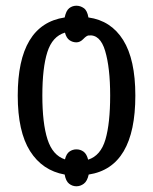

<svg xmlns="http://www.w3.org/2000/svg" viewBox="-20 -603 535 671"><path d="M247 48Q233 48 221.5 39Q210 30 206 7Q128 -7 85 -75Q42 -143 42 -269Q42 -517 206 -542Q211 -566 222 -574.5Q233 -583 247 -583Q261 -583 273 -574.5Q285 -566 289 -542Q368 -531 410.5 -463Q453 -395 453 -269Q453 -18 290 7Q285 30 273 39Q261 48 247 48ZM207 -46Q212 -66 223 -73.5Q234 -81 247 -81Q261 -81 272 -73Q283 -65 288 -45Q332 -59 348.5 -115.5Q365 -172 365 -269Q365 -366 347.5 -425Q330 -484 289 -479Q282 -478 271 -466.5Q260 -455 247 -455Q234 -455 223 -462.5Q212 -470 207 -489Q163 -476 145.5 -421Q128 -366 128 -269Q128 -172 146 -116Q164 -60 207 -46Z"/></svg>

Font: Noto Serif ExtraCondensed
Style: Regular
Weight: 400
Width: 2
Designer: Monotype Design Team
Foundry: Monotype Imaging Inc.
Version: Version 2.015